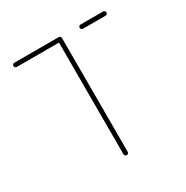

<svg xmlns="http://www.w3.org/2000/svg" viewBox="-126 -625 706 730"><g transform="rotate(-30 226.5 -260.0)"><path d="M235.6 -509.3V-9.6Q235.6 -5.9 233 -3.1Q230.4 -0.4 226.3 -0.4Q222.6 -0.4 219.8 -3.1Q217 -5.9 217 -9.6V-509.3ZM22.2 -509.3Q22.2 -513.3 25 -515.9Q27.8 -518.5 31.5 -518.5H226.3Q230 -518.5 232.8 -515.7Q235.6 -513 235.6 -509.3Q235.6 -505.6 232.8 -502.8Q230 -500 226.3 -500H31.5Q27.8 -500 25 -502.8Q22.2 -505.6 22.2 -509.3ZM313 -509.3Q313 -513.3 315.7 -515.9Q318.5 -518.5 322.2 -518.5H421.5Q425.2 -518.5 428 -515.7Q430.7 -513 430.7 -509.3Q430.7 -505.6 428 -502.8Q425.2 -500 421.5 -500H322.2Q318.5 -500 315.7 -502.8Q313 -505.6 313 -509.3Z"/></g></svg>

Font: 26F Galaxy Hebrew Hairline
Style: Regular
Weight: 50
Designer: C₂₉H₂₅N₃O₅
Version: Version 1.000